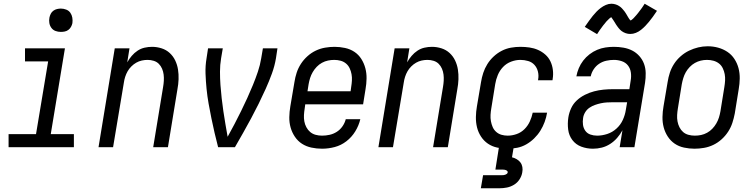

<svg xmlns="http://www.w3.org/2000/svg" viewBox="-20 -789 4040 1029"><path d="M26 0V-70H173L238 -460H114V-530H328L252 -70H376V0ZM306 -618Q291 -618 277.5 -623Q264 -628 255.5 -639.5Q247 -651 244.5 -665.5Q242 -680 245 -695Q247 -705 252 -715Q257 -725 266 -731.5Q275 -738 285.5 -740.5Q296 -743 306 -743Q321 -743 335 -737.5Q349 -732 357 -720.5Q365 -709 367.5 -694.5Q370 -680 368 -665Q366 -655 360.5 -645Q355 -635 346 -628.5Q337 -622 326.5 -620Q316 -618 306 -618Z M508 0 595 -530H674L662 -455Q672 -473 686 -489.5Q700 -506 717.5 -517.5Q735 -529 755 -533.5Q775 -538 795 -538Q821 -538 846 -530Q871 -522 889.5 -505Q908 -488 919 -465Q930 -442 934 -416.5Q938 -391 937 -364Q936 -337 931 -311L880 0H801L854 -322Q857 -339 858 -356Q859 -373 857 -389.5Q855 -406 848.5 -421Q842 -436 831 -447Q820 -458 804 -463Q788 -468 771 -468Q755 -468 739.5 -464.5Q724 -461 710 -453Q696 -445 684 -433Q672 -421 664 -407Q656 -393 651 -377.5Q646 -362 644 -347L586 0Z M1149 0Q1139 -38 1130 -77Q1121 -116 1113 -155Q1105 -194 1098 -233.5Q1091 -273 1087 -313Q1083 -353 1081.5 -394.5Q1080 -436 1087 -477L1095 -530H1174L1165 -477Q1159 -441 1159 -405Q1159 -369 1161.5 -333.5Q1164 -298 1168 -263Q1172 -228 1177 -193.5Q1182 -159 1188 -124.5Q1194 -90 1200 -56Q1219 -90 1237 -124.5Q1255 -159 1272 -193.5Q1289 -228 1305 -263Q1321 -298 1335.5 -333.5Q1350 -369 1362 -404.5Q1374 -440 1380 -477L1389 -530H1467L1459 -477Q1452 -435 1437 -394Q1422 -353 1404 -313Q1386 -273 1366.5 -233.5Q1347 -194 1326 -155Q1305 -116 1283 -77Q1261 -38 1239 0Z M1706 8Q1677 8 1649 2Q1621 -4 1598.5 -18.5Q1576 -33 1560.5 -56Q1545 -79 1537.5 -105.5Q1530 -132 1530.5 -161Q1531 -190 1536 -219L1558 -349Q1562 -375 1570 -399.5Q1578 -424 1592.5 -446.5Q1607 -469 1627.5 -487.5Q1648 -506 1672 -517.5Q1696 -529 1722 -533.5Q1748 -538 1773 -538Q1801 -538 1829 -532Q1857 -526 1879.5 -511Q1902 -496 1916.5 -473Q1931 -450 1938 -423.5Q1945 -397 1944.5 -368Q1944 -339 1939 -311L1926 -230H1616L1613 -208Q1610 -190 1609 -172.5Q1608 -155 1611 -138.5Q1614 -122 1622 -107Q1630 -92 1642.5 -81.5Q1655 -71 1671.5 -66.5Q1688 -62 1706 -62Q1726 -62 1746.5 -66.5Q1767 -71 1785 -82.5Q1803 -94 1815.5 -112Q1828 -130 1833 -150H1911Q1903 -116 1884 -85Q1865 -54 1836.5 -32Q1808 -10 1774 -1Q1740 8 1706 8ZM1628 -300H1859L1862 -322Q1865 -340 1866 -357.5Q1867 -375 1864 -391.5Q1861 -408 1854 -423Q1847 -438 1834.5 -448.5Q1822 -459 1805.5 -463.5Q1789 -468 1771 -468Q1755 -468 1738 -464.5Q1721 -461 1705.5 -452.5Q1690 -444 1677.5 -431Q1665 -418 1656 -402.5Q1647 -387 1642 -371Q1637 -355 1634 -338Z M2008 0 2095 -530H2174L2162 -455Q2172 -473 2186 -489.5Q2200 -506 2217.5 -517.5Q2235 -529 2255 -533.5Q2275 -538 2295 -538Q2321 -538 2346 -530Q2371 -522 2389.5 -505Q2408 -488 2419 -465Q2430 -442 2434 -416.5Q2438 -391 2437 -364Q2436 -337 2431 -311L2380 0H2301L2354 -322Q2357 -339 2358 -356Q2359 -373 2357 -389.5Q2355 -406 2348.5 -421Q2342 -436 2331 -447Q2320 -458 2304 -463Q2288 -468 2271 -468Q2255 -468 2239.5 -464.5Q2224 -461 2210 -453Q2196 -445 2184 -433Q2172 -421 2164 -407Q2156 -393 2151 -377.5Q2146 -362 2144 -347L2086 0Z M2701 8Q2673 8 2645 2Q2617 -4 2595 -19Q2573 -34 2558 -57Q2543 -80 2536.5 -106.5Q2530 -133 2530.5 -162Q2531 -191 2536 -219L2558 -349Q2562 -374 2570 -398.5Q2578 -423 2592 -445.5Q2606 -468 2626 -486.5Q2646 -505 2669.5 -517Q2693 -529 2718.5 -533.5Q2744 -538 2769 -538Q2794 -538 2818 -534.5Q2842 -531 2863.5 -521.5Q2885 -512 2902.5 -496.5Q2920 -481 2930 -460Q2940 -439 2943 -414.5Q2946 -390 2942 -366Q2942 -364 2941.5 -362Q2941 -360 2941 -359H2863Q2864 -360 2864 -361Q2864 -362 2864 -363Q2868 -384 2863 -405Q2858 -426 2844.5 -441Q2831 -456 2810.5 -462Q2790 -468 2769 -468Q2744 -468 2719 -458.5Q2694 -449 2676 -430Q2658 -411 2648 -387Q2638 -363 2634 -338L2613 -208Q2610 -191 2609 -173.5Q2608 -156 2611 -139.5Q2614 -123 2620.5 -108Q2627 -93 2639.5 -82Q2652 -71 2668 -66.5Q2684 -62 2701 -62Q2725 -62 2749 -70.5Q2773 -79 2791 -97Q2809 -115 2819.5 -138Q2830 -161 2835 -185H2912Q2908 -160 2899 -135.5Q2890 -111 2876 -88.5Q2862 -66 2842.5 -47Q2823 -28 2800 -15Q2777 -2 2751.5 3Q2726 8 2701 8ZM2557 220 2569 150H2669Q2674 150 2678.5 149.5Q2683 149 2687.5 147.5Q2692 146 2696 143Q2700 140 2701 135Q2702 131 2698.5 127.5Q2695 124 2691 122.5Q2687 121 2682.5 120.5Q2678 120 2674 120H2635L2654 0H2733L2724 54Q2737 57 2749 64Q2761 71 2769 81.5Q2777 92 2779.5 106Q2782 120 2779 135Q2776 154 2764.5 172Q2753 190 2735 201Q2717 212 2697 216Q2677 220 2657 220Z M3158 8Q3158 8 3158 8Q3158 8 3158 8Q3125 8 3095.5 -3Q3066 -14 3047.5 -38.5Q3029 -63 3025 -95Q3021 -127 3026 -160Q3030 -185 3041 -209Q3052 -233 3071.5 -251Q3091 -269 3115 -281Q3139 -293 3164 -299.5Q3189 -306 3214 -308.5Q3239 -311 3264 -311H3353L3360 -357Q3364 -379 3361 -400.5Q3358 -422 3345.5 -438Q3333 -454 3312.5 -461Q3292 -468 3270 -468Q3250 -468 3229.5 -463.5Q3209 -459 3191.5 -447.5Q3174 -436 3162 -418Q3150 -400 3146 -380H3069Q3073 -402 3082 -423.5Q3091 -445 3105.5 -464Q3120 -483 3139.5 -498Q3159 -513 3180.5 -522Q3202 -531 3224.5 -534.5Q3247 -538 3270 -538Q3296 -538 3321.5 -533.5Q3347 -529 3368.5 -518Q3390 -507 3406.5 -488.5Q3423 -470 3431.5 -447Q3440 -424 3440.5 -397.5Q3441 -371 3437 -345L3380 0H3301L3316 -91Q3304 -69 3287.5 -50Q3271 -31 3250 -17.5Q3229 -4 3205.5 2Q3182 8 3158 8ZM3180 -62Q3207 -62 3234.5 -71Q3262 -80 3284 -100Q3306 -120 3318 -146.5Q3330 -173 3334 -200L3341 -241H3264Q3248 -241 3232 -240Q3216 -239 3200 -235.5Q3184 -232 3168.5 -226.5Q3153 -221 3139 -211.5Q3125 -202 3116 -187Q3107 -172 3105 -156Q3102 -138 3104.5 -120Q3107 -102 3117 -88Q3127 -74 3144 -68Q3161 -62 3180 -62ZM3180 -606 3114 -645Q3126 -662 3136.5 -677Q3147 -692 3157 -704Q3167 -716 3176.5 -726Q3186 -736 3199 -746Q3212 -756 3227 -762.5Q3242 -769 3257 -769Q3263 -769 3268.5 -768Q3274 -767 3279 -765.5Q3284 -764 3288.5 -762Q3293 -760 3297.5 -757Q3302 -754 3306 -751Q3310 -748 3313 -744.5Q3316 -741 3320 -736.5Q3324 -732 3327 -728Q3330 -724 3332.5 -720Q3335 -716 3337.5 -712Q3340 -708 3343 -702.5Q3346 -697 3349 -692.5Q3352 -688 3354 -685Q3356 -682 3360 -679Q3363 -681 3366.5 -683.5Q3370 -686 3374.5 -690.5Q3379 -695 3380.5 -697Q3382 -699 3384.5 -701.5Q3387 -704 3389.5 -707Q3392 -710 3395 -713.5Q3398 -717 3401 -721Q3404 -725 3407 -729Q3410 -733 3413.5 -737.5Q3417 -742 3420.5 -747Q3424 -752 3427.5 -757.5Q3431 -763 3435 -769L3501 -731Q3489 -713 3478.5 -698.5Q3468 -684 3458 -672Q3448 -660 3438.5 -650Q3429 -640 3416 -629.5Q3403 -619 3388 -613Q3373 -607 3358 -607Q3352 -607 3345.5 -608Q3339 -609 3333.5 -611Q3328 -613 3322 -616Q3316 -619 3311.5 -622.5Q3307 -626 3303 -630Q3299 -634 3295 -639Q3291 -644 3287.5 -649Q3284 -654 3281 -658.5Q3278 -663 3275 -668.5Q3272 -674 3268 -679.5Q3264 -685 3261.5 -689Q3259 -693 3256 -697Q3252 -695 3249 -692.5Q3246 -690 3241 -685Q3236 -680 3234.5 -678.5Q3233 -677 3230.5 -674.5Q3228 -672 3225.5 -668.5Q3223 -665 3220 -661.5Q3217 -658 3214 -654.5Q3211 -651 3208 -646.5Q3205 -642 3201.5 -637.5Q3198 -633 3194.5 -628Q3191 -623 3187.5 -617.5Q3184 -612 3180 -606Z M3702 8Q3674 8 3646 2Q3618 -4 3596 -19Q3574 -34 3559 -57Q3544 -80 3537 -106.5Q3530 -133 3530.5 -162Q3531 -191 3536 -219L3558 -349Q3562 -375 3570 -399.5Q3578 -424 3592.5 -446.5Q3607 -469 3628 -487.5Q3649 -506 3673 -517.5Q3697 -529 3722 -535Q3747 -541 3773 -541Q3802 -541 3829 -533.5Q3856 -526 3878.5 -511Q3901 -496 3916 -473Q3931 -450 3938 -423.5Q3945 -397 3944.5 -368Q3944 -339 3939 -311L3918 -181Q3913 -155 3905 -130.5Q3897 -106 3882.5 -83.5Q3868 -61 3847.5 -42.5Q3827 -24 3803 -12.5Q3779 -1 3753 3.5Q3727 8 3702 8ZM3704 -62Q3721 -62 3737.5 -65.5Q3754 -69 3769.5 -77.5Q3785 -86 3797.5 -99Q3810 -112 3819 -127.5Q3828 -143 3833 -159Q3838 -175 3841 -192L3862 -322Q3865 -340 3866 -357.5Q3867 -375 3864 -391.5Q3861 -408 3853.5 -423.5Q3846 -439 3833 -449Q3820 -459 3803.5 -463.5Q3787 -468 3769 -468Q3752 -468 3735.5 -464Q3719 -460 3704 -451.5Q3689 -443 3676.5 -430Q3664 -417 3655.5 -402Q3647 -387 3642 -370.5Q3637 -354 3634 -338L3613 -208Q3610 -190 3609 -172.5Q3608 -155 3611 -138.5Q3614 -122 3621.5 -107Q3629 -92 3641 -81.5Q3653 -71 3669.5 -66.5Q3686 -62 3704 -62Z"/></svg>

Font: Iosevka Curly Oblique
Style: Regular
Weight: 400
Italic angle: -9°
Monospace: yes
Designer: Belleve Invis
Foundry: Belleve Invis
Version: Version 11.1.0; ttfautohint (v1.8.3)